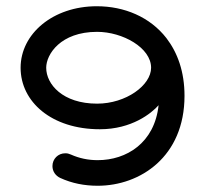

<svg xmlns="http://www.w3.org/2000/svg" viewBox="-20 -576 674 615"><path d="M128 -359C128 -402 174 -474 291 -474C373 -474 464 -423 464 -359C464 -303 384 -244 291 -244C181 -244 128 -306 128 -359ZM46 -359C46 -250 145 -162 300 -162C402 -162 465 -213 488 -239C475 -118 385 -63 293 -63C262 -63 234 -69 207 -81C200 -84 196 -85 189 -85C166 -85 148 -67 148 -44C148 -27 158 -13 173 -6C210 11 250 19 293 19C429 19 571 -74 571 -269C571 -346 549 -407 513 -454C460 -522 378 -556 290 -556C150 -556 46 -468 46 -359Z"/></svg>

Font: Fabada
Style: Regular
Weight: 400
Designer: deFharo
Foundry: deFharo.com
Version: Version 4.000 2011 initial release